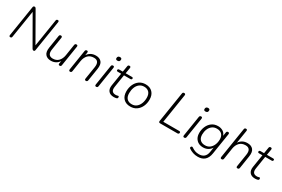

<svg xmlns="http://www.w3.org/2000/svg" viewBox="113 -2042 5227 3560"><g transform="rotate(30 2727.0 -261.5)"><path d="M82 6Q53 6 58 -28L162 -684Q166 -711 192 -711Q204 -711 210 -706Q216 -701 223 -691L563 -97L656 -683Q660 -711 690 -711Q717 -711 712 -677L608 -22Q604 6 581 6Q569 6 562 1Q555 -4 548 -15L207 -609L114 -22Q110 6 82 6Z M950 8Q871 8 830 -40.5Q789 -89 805 -191L848 -462Q853 -492 882 -492Q897 -492 904.5 -482.5Q912 -473 909 -457L867 -190Q843 -44 962 -44Q1038 -44 1084 -92.5Q1130 -141 1143 -222L1180 -462Q1185 -492 1215 -492Q1246 -492 1241 -459L1172 -23Q1168 6 1139 6Q1108 6 1113 -28L1122 -84Q1095 -40 1050.5 -16Q1006 8 950 8Z M1361 6Q1346 6 1339.5 -4Q1333 -14 1336 -31L1404 -461Q1408 -492 1439 -492Q1468 -492 1462 -457L1453 -399Q1481 -444 1526 -469Q1571 -494 1631 -494Q1712 -494 1753 -445Q1794 -396 1778 -295L1735 -23Q1730 6 1700 6Q1669 6 1675 -30L1717 -295Q1740 -441 1619 -441Q1539 -441 1492.5 -392.5Q1446 -344 1433 -264L1396 -24Q1391 6 1361 6Z M2019 -610Q1979 -610 1981 -646Q1983 -693 2032 -693Q2072 -693 2070 -657Q2068 -610 2019 -610ZM1920 6Q1889 6 1895 -30L1963 -461Q1968 -492 1998 -492Q2029 -492 2023 -456L1955 -24Q1950 6 1920 6Z M2299 8Q2220 8 2183 -37Q2146 -82 2158 -160L2202 -436H2132Q2103 -436 2103 -457Q2103 -485 2136 -485H2209L2230 -612Q2234 -641 2264 -641Q2296 -641 2290 -606L2270 -485H2401Q2430 -485 2430 -465Q2430 -436 2398 -436H2262L2220 -168Q2210 -103 2233 -74Q2256 -45 2307 -45Q2329 -45 2341.5 -49.5Q2354 -54 2362 -54Q2378 -54 2378 -34Q2378 -19 2373.5 -12Q2369 -5 2359 -1Q2348 3 2331 5.5Q2314 8 2299 8Z M2650 8Q2556 8 2502 -48Q2448 -104 2448 -203Q2448 -282 2477.5 -348Q2507 -414 2563 -454Q2619 -494 2697 -494Q2790 -494 2844.5 -437.5Q2899 -381 2899 -283Q2899 -203 2869 -137Q2839 -71 2783.5 -31.5Q2728 8 2650 8ZM2652 -43Q2712 -43 2753 -76Q2794 -109 2815.5 -164Q2837 -219 2837 -285Q2837 -362 2799 -402Q2761 -442 2694 -442Q2635 -442 2593.5 -409Q2552 -376 2531 -321Q2510 -266 2510 -200Q2510 -123 2547.5 -83Q2585 -43 2652 -43Z M3287 0Q3253 0 3258 -35L3361 -683Q3365 -711 3395 -711Q3427 -711 3422 -677L3324 -55H3663Q3692 -55 3692 -33Q3692 -16 3682.5 -8Q3673 0 3660 0Z M3905 -610Q3865 -610 3867 -646Q3869 -693 3918 -693Q3958 -693 3956 -657Q3954 -610 3905 -610ZM3806 6Q3775 6 3781 -30L3849 -461Q3854 -492 3884 -492Q3915 -492 3909 -456L3841 -24Q3836 6 3806 6Z M4200 188Q4143 188 4094 171.5Q4045 155 4005 127Q3991 118 3993.5 103.5Q3996 89 4008 81Q4020 73 4035 83Q4072 109 4109.5 123Q4147 137 4195 137Q4261 137 4302.5 102.5Q4344 68 4356 -4L4372 -106Q4345 -62 4300 -36.5Q4255 -11 4196 -11Q4109 -11 4056.5 -65Q4004 -119 4004 -209Q4004 -283 4032 -348Q4060 -413 4114.5 -453.5Q4169 -494 4248 -494Q4305 -494 4350 -467.5Q4395 -441 4415 -385L4427 -462Q4431 -492 4462 -492Q4492 -492 4486 -456L4415 -7Q4384 188 4200 188ZM4209 -63Q4270 -63 4311.5 -95.5Q4353 -128 4374.5 -181Q4396 -234 4396 -295Q4396 -365 4358 -403.5Q4320 -442 4252 -442Q4191 -442 4149.5 -409.5Q4108 -377 4087 -324.5Q4066 -272 4066 -211Q4066 -140 4103.5 -101.5Q4141 -63 4209 -63Z M4606 6Q4575 6 4581 -30L4684 -681Q4688 -711 4719 -711Q4750 -711 4744 -676L4700 -401Q4728 -445 4772.5 -469.5Q4817 -494 4877 -494Q4958 -494 4999 -445Q5040 -396 5024 -295L4982 -24Q4977 6 4946 6Q4915 6 4921 -30L4963 -295Q4986 -441 4865 -441Q4785 -441 4738.5 -392.5Q4692 -344 4679 -264L4642 -24Q4637 6 4606 6Z M5323 8Q5244 8 5207 -37Q5170 -82 5182 -160L5226 -436H5156Q5127 -436 5127 -457Q5127 -485 5160 -485H5233L5254 -612Q5258 -641 5288 -641Q5320 -641 5314 -606L5294 -485H5425Q5454 -485 5454 -465Q5454 -436 5422 -436H5286L5244 -168Q5234 -103 5257 -74Q5280 -45 5331 -45Q5353 -45 5365.5 -49.5Q5378 -54 5386 -54Q5402 -54 5402 -34Q5402 -19 5397.5 -12Q5393 -5 5383 -1Q5372 3 5355 5.5Q5338 8 5323 8Z"/></g></svg>

Font: Nunito Light
Style: Italic
Weight: 300
Italic angle: -9°
Designer: Vernon Adams
Foundry: Vernon Adams
Version: Version 3.601; ttfautohint (v1.8.2.53-6de2)